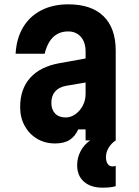

<svg xmlns="http://www.w3.org/2000/svg" viewBox="-20 -648 640 886"><path d="M385 -380V-269L285 -252Q252 -246 234.5 -226Q217 -206 217 -173Q217 -142 234.5 -124Q252 -106 283 -106Q307 -106 328 -121Q349 -136 362 -160.5Q375 -185 375 -215V-410Q375 -453 353 -478Q331 -503 294 -503Q266 -503 244.5 -491Q223 -479 208.5 -456Q194 -433 186 -400H52Q56 -471 86.5 -522Q117 -573 170.5 -600.5Q224 -628 295 -628Q402 -628 458 -573Q514 -518 514 -414V0H375V-51H341Q327 -19 301.5 -2.5Q276 14 234 14Q188 14 151.5 -7.5Q115 -29 94 -67Q73 -105 73 -154Q73 -237 119 -288.5Q165 -340 252 -356ZM453 218Q399 218 367.5 190.5Q336 163 336 114Q336 80 352 49.5Q368 19 396 0L453 -3L514 0Q494 13 481.5 33.5Q469 54 469 77Q469 97 477 108.5Q485 120 499 120Q505 120 508.5 119Q512 118 514 117V211Q505 214 490.5 216Q476 218 453 218Z"/></svg>

Font: Martian Mono Condensed SemiBold
Style: Regular
Weight: 600
Width: 3
Designer: Roman Shamin
Foundry: Evil Martians
Version: Version 1.000